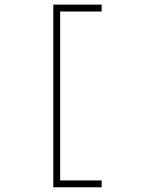

<svg xmlns="http://www.w3.org/2000/svg" viewBox="-20 -798 660 818"><path d="M207 0V-778.3H413.1V-749H236.3V-29.3H413.1V0Z"/></svg>

Font: Cherry
Style: Light
Weight: 300
Designer: Amin Abedi
Version: Version 1.00 ; ttfautohint (v1.6)